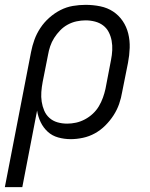

<svg xmlns="http://www.w3.org/2000/svg" viewBox="-47 -562 617 792"><path d="M-27 210 81 -347Q86 -373 95 -398Q104 -423 119.5 -446.5Q135 -470 156.5 -489Q178 -508 202.5 -520.5Q227 -533 253.5 -537.5Q280 -542 306 -542Q337 -542 366.5 -536Q396 -530 419.5 -514.5Q443 -499 459 -475.5Q475 -452 482 -423.5Q489 -395 488 -364.5Q487 -334 481 -303L457 -183Q453 -158 444.5 -133.5Q436 -109 421.5 -86.5Q407 -64 387.5 -44.5Q368 -25 344.5 -12Q321 1 295 6.5Q269 12 245 12Q218 12 193 5Q168 -2 150 -18.5Q132 -35 121 -57.5Q110 -80 106 -106L45 210ZM230 -52Q248 -52 266.5 -56Q285 -60 303 -69.5Q321 -79 336 -93Q351 -107 361 -124Q371 -141 377.5 -159Q384 -177 388 -195L411 -315Q415 -335 416 -355Q417 -375 413.5 -394Q410 -413 401.5 -429.5Q393 -446 378.5 -457Q364 -468 345 -473Q326 -478 306 -478Q288 -478 269 -474Q250 -470 232.5 -460.5Q215 -451 201 -436.5Q187 -422 176.5 -405.5Q166 -389 160 -371Q154 -353 151 -335L129 -224Q125 -203 123.5 -182.5Q122 -162 125 -142.5Q128 -123 135.5 -105.5Q143 -88 157 -75.5Q171 -63 190 -57.5Q209 -52 230 -52Z"/></svg>

Font: Lode
Style: Italic
Weight: 400
Italic angle: -11°
Monospace: yes
Designer: Belleve Invis
Foundry: Belleve Invis
Version: Version 29.2.0; ttfautohint (v1.8.3)